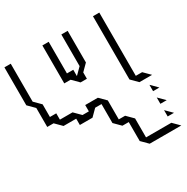

<svg xmlns="http://www.w3.org/2000/svg" viewBox="-189 -839 1153 1183"><g transform="rotate(-30 387.5 -247.5)"><path d="M540 135H720L765 180H540L495 135V0H450L405 -45V-180H360L315 -135H225V-180H135L90 -225H45V-360L0 -405V-675H45V-405L90 -360V-270H135V-225H225L270 -180H315V-225H405L450 -180V-45H495L540 0ZM405 -405V-360H360L315 -405H270V-675H315V-450H360V-405L405 -450V-675H450V-450ZM720 -225 765 -180H675L630 -225V-675H675V-225ZM720 -135 765 -90H720ZM720 -45 765 0H720ZM720 45 765 90H720Z"/></g></svg>

Font: Rubik Iso
Style: Regular
Weight: 400
Designer: Hubert and Fischer, NaN
Foundry: Hubert and Fischer, NaN
Version: Version 2.200